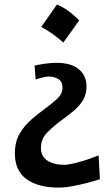

<svg xmlns="http://www.w3.org/2000/svg" viewBox="-20 -622 480 870"><path d="M237.8 -601.5Q263.6 -591.3 288.9 -573Q314.1 -554.8 338.8 -529.5Q321.6 -504.8 303.6 -479.9Q285.6 -454.9 266.8 -429.1Q221.7 -470.5 166.9 -500Q185.2 -525.8 202.7 -550.8Q220.1 -575.7 237.8 -601.5ZM244.6 228Q152.8 228 100.1 189.7Q47.4 151.4 47.4 72.8Q47.4 21 68.8 -15.9Q90.3 -52.7 121.8 -80.1Q153.3 -107.4 183.1 -128.9Q215.3 -152.3 239.3 -174.6Q263.2 -196.8 263.2 -224.1Q263.2 -252.9 244.1 -263.9Q225.1 -274.9 201.2 -275.4Q190.4 -275.4 172.9 -271Q155.3 -266.6 141.6 -261.7L136.7 -325.2Q154.3 -329.1 183.3 -333.3Q212.4 -337.4 235.4 -337.4Q303.2 -337.4 337.6 -307.9Q372.1 -278.3 372.1 -230.5Q372.1 -195.3 356.4 -168.9Q340.8 -142.6 315.7 -121.3Q290.5 -100.1 262.7 -80.1Q225.6 -53.2 195.6 -23.4Q165.5 6.3 165.5 48.3Q165.5 85.4 193.1 104.7Q220.7 124 270.5 125Q291 125 334.7 113.3Q378.4 101.6 426.8 82L432.6 190.4Q410.2 197.3 377.4 206.1Q344.7 214.8 309.6 221.4Q274.4 228 244.6 228Z"/></svg>

Font: Pinar SemiBold
Style: Regular
Weight: 600
Designer: Amin Abedi
Version: Version 3.000